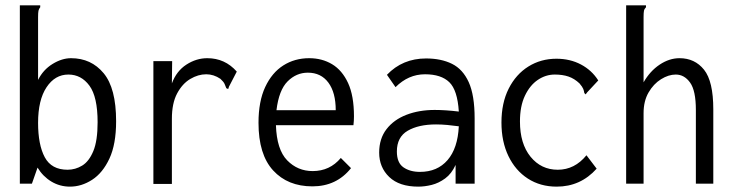

<svg xmlns="http://www.w3.org/2000/svg" viewBox="-20 -685 2740 716"><path d="M241 11Q203 11 171.5 -8Q140 -27 120 -60L99 0H54V-665H130V-658Q125 -652 123.5 -645Q122 -638 122 -621V-387Q141 -425 176 -446.5Q211 -468 245 -468Q320 -468 366.5 -412Q413 -356 413 -233Q413 -147 388 -93.5Q363 -40 323.5 -14.5Q284 11 241 11ZM232 -52Q261 -52 286.5 -67.5Q312 -83 328 -121.5Q344 -160 344 -229Q344 -324 313.5 -365.5Q283 -407 235 -407Q185 -407 153.5 -359.5Q122 -312 122 -227Q122 -145 147 -98.5Q172 -52 232 -52Z M552 -457H622L621 -374Q638 -420 675 -444Q712 -468 753 -468Q819 -468 863 -418L834 -362L831 -353L824 -356Q821 -364 817.5 -372Q814 -380 802 -391Q777 -408 749 -408Q719 -408 689.5 -390.5Q660 -373 640.5 -336.5Q621 -300 621 -242V1H552Z M1145 10Q1053 10 998.5 -49.5Q944 -109 944 -227Q944 -307 969 -360.5Q994 -414 1036.5 -441Q1079 -468 1133 -468Q1181 -468 1218.5 -445.5Q1256 -423 1278 -375.5Q1300 -328 1300 -251Q1300 -242 1299.5 -234.5Q1299 -227 1298 -218H1009Q1012 -127 1051 -87Q1090 -47 1146 -47Q1210 -47 1251 -96L1289 -58Q1235 10 1145 10ZM1011 -274H1232Q1232 -340 1204.5 -377Q1177 -414 1128 -414Q1085 -414 1052.5 -381.5Q1020 -349 1011 -274Z M1540 11Q1469 11 1431.5 -25Q1394 -61 1394 -116Q1394 -168 1421.5 -203.5Q1449 -239 1496 -257Q1543 -275 1601 -275Q1621 -275 1643.5 -273.5Q1666 -272 1691 -269Q1686 -349 1655.5 -378.5Q1625 -408 1565 -408Q1503 -408 1455 -360L1423 -406Q1481 -467 1569 -467Q1625 -467 1665.5 -447Q1706 -427 1728 -378.5Q1750 -330 1750 -243V0H1679V-70Q1664 -37 1640 -19.5Q1616 -2 1590 4.5Q1564 11 1540 11ZM1460 -120Q1460 -78 1484.5 -61Q1509 -44 1546 -44Q1611 -44 1649 -88Q1687 -132 1691 -214Q1670 -217 1648 -219Q1626 -221 1606 -221Q1541 -221 1500.5 -197.5Q1460 -174 1460 -120Z M2056 11Q1995 11 1948.5 -19Q1902 -49 1876 -103Q1850 -157 1850 -228Q1850 -301 1877 -354.5Q1904 -408 1950.5 -437Q1997 -466 2055 -466Q2106 -466 2146.5 -444.5Q2187 -423 2211 -385L2170 -341L2164 -333L2159 -338Q2158 -346 2155 -353.5Q2152 -361 2141 -374Q2122 -392 2100 -399.5Q2078 -407 2049 -407Q2015 -407 1985.5 -387Q1956 -367 1937.5 -328Q1919 -289 1919 -232Q1919 -149 1958.5 -100.5Q1998 -52 2060 -52Q2123 -52 2167 -106L2205 -56Q2145 11 2056 11Z M2315 -665H2389V-658Q2383 -652 2381.5 -645Q2380 -638 2380 -621V-378Q2404 -420 2440 -444Q2476 -468 2514 -468Q2571 -468 2605.5 -425Q2640 -382 2640 -277V0H2575V-275Q2575 -347 2553.5 -377Q2532 -407 2500 -407Q2473 -407 2445 -389.5Q2417 -372 2398.5 -340Q2380 -308 2380 -263V0H2315Z"/></svg>

Font: Inconsolata SemiCondensed
Style: Regular
Weight: 400
Width: 4
Monospace: yes
Designer: Raph Levien, Cyreal, Brenton Simpson
Foundry: Raph Levien, Cyreal, Google
Version: Version 3.000; ttfautohint (v1.8.2.53-6de2)